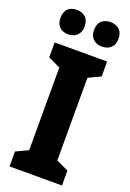

<svg xmlns="http://www.w3.org/2000/svg" viewBox="-172 -980 703 1039"><g transform="rotate(20 179.0 -460.5)"><path d="M330 0H28V-86L98 -119V-595L28 -628V-714H330V-628L260 -595V-119L330 -86ZM12 -850Q12 -886 31 -903.5Q50 -921 81 -921Q112 -921 131.5 -903Q151 -885 151 -850Q151 -817 131.5 -798.5Q112 -780 81 -780Q50 -780 31 -798Q12 -816 12 -850ZM205 -850Q205 -886 224.5 -903.5Q244 -921 275 -921Q307 -921 326.5 -903Q346 -885 346 -850Q346 -817 326.5 -798.5Q307 -780 275 -780Q244 -780 224.5 -798.5Q205 -817 205 -850Z"/></g></svg>

Font: Noto Sans Display Condensed ExtraBold
Style: Regular
Weight: 800
Width: 3
Designer: Monotype Design Team
Foundry: Monotype Imaging Inc.
Version: Version 2.003